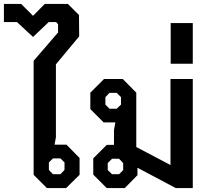

<svg xmlns="http://www.w3.org/2000/svg" viewBox="-62 -962 1076 982"><path d="M110 -68V-651L235 -796V-838L225 -849H187L107 -773L25 -849H-42V-942H46L107 -881L167 -942H285L342 -885L343 -776L224 -633V-260L217 -222H278L345 -154V-68L276 0H178ZM247 -71 268 -93V-131L247 -152H209L188 -131V-93L209 -71Z M924 -558V0H837L641 -104V-66L576 0H484L415 -69V-152L484 -221H521V-297L528 -336H468L400 -404V-488L470 -558H566L635 -488V-210L810 -118V-558ZM535 -406 557 -427V-465L535 -487H498L477 -465V-427L498 -406ZM568 -128 547 -150H511L489 -128V-92L511 -71H547L568 -92Z M811 -844H924V-636H811Z"/></svg>

Font: Chakra Petch SemiBold
Style: Regular
Weight: 600
Designer: Katatrad Aksorn Co.,Ltd.
Foundry: Cadson Demak Co.,Ltd.
Version: Version 1.000; ttfautohint (v1.6)